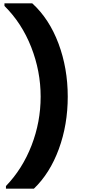

<svg xmlns="http://www.w3.org/2000/svg" viewBox="-20 -933 517 1162"><path d="M16 209V193Q116 89 171 -53Q226 -195 226 -348Q226 -502 169 -647.5Q112 -793 7 -897V-913H175Q278 -819 334 -669.5Q390 -520 390 -348Q390 -178 336 -31Q282 116 185 209Z"/></svg>

Font: MSTAGE
Style: Bold
Weight: 700
Designer: Ninad Kale (Devanagari), Jonny Pinhorn (Latin)
Foundry: Indian Type Foundry
Version: 4.004